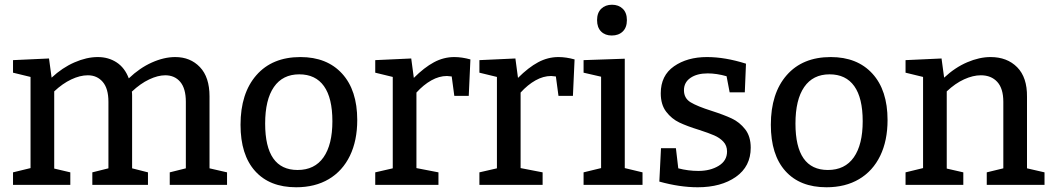

<svg xmlns="http://www.w3.org/2000/svg" viewBox="-20 -781 4447 811"><path d="M865 -70 939 -53V0H697V-53L765 -70V-351Q765 -407 741.5 -435Q718 -463 678 -463Q647 -463 610 -445.5Q573 -428 537 -394Q538 -388 538 -377V-70L605 -53V0H370V-53L438 -70V-351Q438 -407 414 -435Q390 -463 351 -463Q318 -463 281 -445.5Q244 -428 209 -395V-69L277 -53V0H35V-53L109 -71V-456L35 -474V-527L187 -534L198 -453Q243 -495 294.5 -517.5Q346 -540 393 -540Q438 -540 472.5 -517.5Q507 -495 524 -450Q570 -494 621.5 -517Q673 -540 720 -540Q784 -540 824.5 -497.5Q865 -455 865 -374Z M1489 -274Q1489 -187 1458 -123Q1427 -59 1369 -24.5Q1311 10 1231 10Q1119 10 1057.5 -58.5Q996 -127 996 -254Q996 -387 1063 -463.5Q1130 -540 1249 -540Q1361 -540 1425 -470Q1489 -400 1489 -274ZM1100 -259Q1100 -63 1237 -63Q1309 -63 1346.5 -116.5Q1384 -170 1384 -269Q1384 -367 1348.5 -417Q1313 -467 1244 -467Q1174 -467 1137 -413.5Q1100 -360 1100 -259Z M1967 -530 1960 -376H1899L1888 -458Q1874 -460 1868 -460Q1835 -460 1802 -441.5Q1769 -423 1739 -390V-71L1832 -53V0H1565V-53L1639 -70V-456L1565 -474V-527L1717 -534L1728 -452Q1772 -496 1813 -518Q1854 -540 1899 -540Q1931 -540 1967 -530Z M2407 -530 2400 -376H2339L2328 -458Q2314 -460 2308 -460Q2275 -460 2242 -441.5Q2209 -423 2179 -390V-71L2272 -53V0H2005V-53L2079 -70V-456L2005 -474V-527L2157 -534L2168 -452Q2212 -496 2253 -518Q2294 -540 2339 -540Q2371 -540 2407 -530Z M2619 -533V-71L2694 -53V0H2445V-53L2519 -71V-457L2445 -474V-527ZM2502 -696Q2502 -727 2519.5 -744Q2537 -761 2565 -761Q2593 -761 2610.5 -744Q2628 -727 2628 -696Q2628 -665 2610.5 -648Q2593 -631 2564 -631Q2536 -631 2519 -648Q2502 -665 2502 -696Z M2985 -313Q3038 -296 3071 -280.5Q3104 -265 3127.5 -235Q3151 -205 3151 -157Q3151 -78 3088.5 -34Q3026 10 2927 10Q2851 10 2765 -14L2772 -155H2835L2845 -70Q2887 -59 2930 -59Q2980 -59 3015.5 -80.5Q3051 -102 3051 -141Q3051 -166 3035.5 -182.5Q3020 -199 2997 -209Q2974 -219 2934 -232Q2882 -248 2849.5 -263.5Q2817 -279 2794 -309Q2771 -339 2771 -387Q2771 -462 2827 -501Q2883 -540 2966 -540Q3043 -540 3131 -512L3126 -391H3062L3049 -459Q3007 -471 2969 -471Q2924 -471 2896.5 -452Q2869 -433 2869 -400Q2869 -366 2897 -349Q2925 -332 2985 -313Z M3729 -274Q3729 -187 3698 -123Q3667 -59 3609 -24.5Q3551 10 3471 10Q3359 10 3297.5 -58.5Q3236 -127 3236 -254Q3236 -387 3303 -463.5Q3370 -540 3489 -540Q3601 -540 3665 -470Q3729 -400 3729 -274ZM3340 -259Q3340 -63 3477 -63Q3549 -63 3586.5 -116.5Q3624 -170 3624 -269Q3624 -367 3588.5 -417Q3553 -467 3484 -467Q3414 -467 3377 -413.5Q3340 -360 3340 -259Z M4318 -70 4392 -53V0H4148V-53L4218 -70V-351Q4218 -407 4192.5 -435Q4167 -463 4123 -463Q4090 -463 4052.5 -446Q4015 -429 3979 -395V-69L4049 -53V0H3805V-53L3879 -71V-456L3805 -474V-527L3957 -534L3968 -453Q4014 -496 4065.5 -518Q4117 -540 4164 -540Q4234 -540 4276.5 -497Q4319 -454 4318 -372Z"/></svg>

Font: Bitter Pro Medium
Style: Regular
Weight: 500
Designer: Sol Matas, and Bitter project Authors
Foundry: Sol Matas
Version: Version 1.010